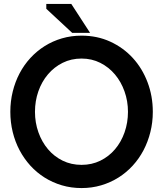

<svg xmlns="http://www.w3.org/2000/svg" viewBox="-20 -935 818 970"><path d="M392.1 15.1Q339.4 15.1 292.5 1.2Q245.6 -12.7 205.6 -37.8Q165.5 -63 133.5 -98.1Q101.6 -133.3 78.9 -176Q56.2 -218.8 44.2 -268.1Q32.2 -317.4 32.2 -370.1Q32.2 -423.3 44.4 -472.7Q56.6 -522 79.1 -564.7Q101.6 -607.4 133.8 -642.3Q166 -677.2 206.1 -702.4Q246.1 -727.5 293 -741.2Q339.8 -754.9 392.1 -754.9Q471.2 -754.9 537.1 -724.6Q603 -694.3 650.9 -642.1Q698.7 -589.8 725.3 -519.8Q752 -449.7 752 -370.1Q752 -316.9 739.7 -267.8Q727.5 -218.8 705.1 -176Q682.6 -133.3 650.4 -98.1Q618.2 -63 578.1 -37.8Q538.1 -12.7 491.2 1.2Q444.3 15.1 392.1 15.1ZM392.1 -639.2Q339.8 -639.2 296.6 -617.7Q253.4 -596.2 222.2 -559.3Q190.9 -522.5 173.8 -473.6Q156.7 -424.8 156.7 -370.1Q156.7 -315.4 174.1 -266.6Q191.4 -217.8 222.4 -181.2Q253.4 -144.5 296.6 -123.3Q339.8 -102.1 392.1 -102.1Q443.8 -102.1 487.1 -123.3Q530.3 -144.5 561.3 -181.2Q592.3 -217.8 609.4 -266.6Q626.5 -315.4 626.5 -370.1Q626.5 -424.3 609.1 -473.1Q591.8 -522 560.8 -558.8Q529.8 -595.7 486.8 -617.4Q443.8 -639.2 392.1 -639.2ZM344.7 -769 213.9 -890.6V-915H340.3L435.1 -769Z"/></svg>

Font: Twentytwelve Slab
Style: TwentytwelveSlab
Weight: 700
Designer: Domenico Catapano
Version: Version 1.00 2012